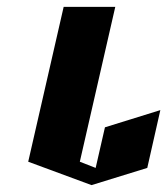

<svg xmlns="http://www.w3.org/2000/svg" viewBox="-20 -520 486 558"><path d="M165 -500H315L212 -50L258 -32L285 -150L446 -200L408 -32L246 18L62 -50Z"/></svg>

Font: SOV_Meka
Style: Italic
Weight: 400
Italic angle: -13°
Version: Version 1.00